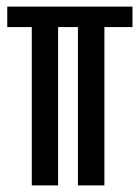

<svg xmlns="http://www.w3.org/2000/svg" viewBox="-20 -563 421 581"><path d="M380.9 -481H2V-543H380.9ZM155.8 -504.9V-2H76.2V-509.8ZM295.9 -504.9V-2H215.8V-509.8Z"/></svg>

Font: Englebert
Style: Regular
Weight: 400
Designer: Astigmatic (AOETI)
Foundry: Astigmatic (AOETI)
Version: Version 1.000